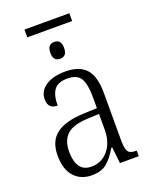

<svg xmlns="http://www.w3.org/2000/svg" viewBox="-153 -904 788 997"><g transform="rotate(-20 241.0 -405.5)"><path d="M46 -148Q46 -226 95.5 -264Q145 -302 249 -306L322 -309V-372Q322 -442 302.5 -474Q283 -506 229 -506Q178 -506 156.5 -477.5Q135 -449 135 -391Q83 -391 83 -444Q83 -490 123.5 -517Q164 -544 232 -544Q309 -544 346 -503.5Q383 -463 383 -371V-109Q383 -76 388 -59.5Q393 -43 404.5 -37Q416 -31 438 -31H441V0H337L327 -90H322Q293 -40 262.5 -15Q232 10 179 10Q119 10 82.5 -30Q46 -70 46 -148ZM322 -189V-277L259 -274Q178 -271 143.5 -239Q109 -207 109 -145Q109 -92 129.5 -62.5Q150 -33 192 -33Q250 -33 286 -77Q322 -121 322 -189ZM108 -821H356V-778H108ZM193 -661Q193 -708 231 -708Q269 -708 269 -661Q269 -615 231 -615Q193 -615 193 -661Z"/></g></svg>

Font: Noto Serif NarrowLight
Style: Regular
Weight: 300
Width: 4
Designer: Monotype Design Team
Foundry: Monotype Imaging Inc.
Version: Version 1.001